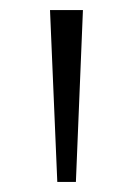

<svg xmlns="http://www.w3.org/2000/svg" viewBox="-20 -828 264 382"><path d="M94 -466 79.5 -808H145L131 -466Z"/></svg>

Font: Encode Sans Exp Lt
Style: Regular
Weight: 300
Width: 7
Designer: Multiple Designers
Foundry: Impallari Type
Version: Version 3.002; ttfautohint (v1.8.3) -l 8 -r 50 -G 200 -x 14 